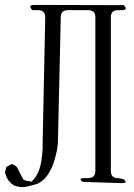

<svg xmlns="http://www.w3.org/2000/svg" viewBox="-27 -774 547 786"><path d="M312.5 -29.3Q290 -44.9 318.4 -44.9H334Q363.3 -44.9 363.3 -74.2V-704.1Q363.3 -732.4 334 -732.4H251Q221.7 -732.4 221.7 -703.1L210 -186.5L206.1 -158.2L199.2 -129.9L191.4 -103.5L181.6 -81.1L169.9 -60.5L157.2 -43.9L141.6 -30.3L126 -21.5L93.8 -12.7L77.1 -8.8L62.5 -7.8L46.9 -9.8L31.2 -14.6L18.6 -23.4L6.8 -36.1L-1 -50.8L-6.8 -67.4L-1 -90.8L20.5 -102.5Q43 -96.7 49.8 -75.2L68.4 -39.1L79.1 -34.2L101.6 -30.3L112.3 -41L120.1 -51.8L127.9 -65.4L133.8 -80.1L138.7 -96.7L142.6 -117.2L145.5 -140.6L147.5 -166V-186.5L158.2 -703.1Q158.2 -732.4 128.9 -732.4H105.5Q85 -753.9 114.3 -753.9L479.5 -752.9Q500 -732.4 470.7 -732.4H456.1Q426.8 -732.4 426.8 -704.1V-74.2Q426.8 -44.9 456.1 -44.9L477.5 -41Q500 -24.4 471.7 -24.4Z"/></svg>

Font: B2 Hana
Style: Regular
Weight: 500
Version: 2020-08-05; (max)